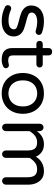

<svg xmlns="http://www.w3.org/2000/svg" viewBox="830 -1480 660 2361"><g transform="rotate(90 1160.5 -299.0)"><path d="M59.6 -33.2Q43 -44.9 43 -66.4Q43 -82 54.2 -94.2Q65.4 -106.4 82 -106.4Q91.8 -106.4 99.6 -102.5Q132.8 -87.9 164.1 -80.6Q195.3 -73.2 232.4 -73.2Q339.8 -73.2 339.8 -141.6Q339.8 -163.1 316.4 -174.8Q292 -186.5 234.4 -201.2Q177.7 -213.9 139.6 -229.5Q97.7 -245.1 72.3 -276.4Q46.9 -307.6 46.9 -353.5Q46.9 -422.9 97.7 -465.8Q148.4 -508.8 238.3 -508.8Q316.4 -508.8 379.9 -484.4Q393.6 -480.5 401.4 -469.7Q409.2 -459 409.2 -446.3Q409.2 -430.7 397.5 -418.5Q385.7 -406.2 369.1 -406.2L356.4 -408.2Q297.9 -425.8 245.1 -425.8Q194.3 -425.8 164.1 -407.2Q133.8 -388.7 133.8 -358.4Q133.8 -330.1 160.2 -316.4Q188.5 -303.7 245.1 -290Q297.9 -276.4 338.9 -261.7Q378.9 -246.1 403.3 -214.4Q427.7 -182.6 427.7 -134.8Q427.7 -71.3 377 -30.3Q326.2 10.7 238.3 10.7Q141.6 10.7 59.6 -33.2Z M818.4 -42Q818.4 -19.5 794.9 -6.8Q756.8 10.7 713.9 10.7Q570.3 10.7 570.3 -119.1V-416H521.5Q502.9 -416 492.7 -426.3Q482.4 -436.5 482.4 -455.1Q482.4 -473.6 492.7 -483.9Q502.9 -494.1 521.5 -494.1H570.3V-563.5Q570.3 -585.9 582.5 -597.7Q594.7 -609.4 616.2 -609.4Q637.7 -609.4 649.4 -597.2Q661.1 -585 661.1 -563.5V-494.1H770.5Q787.1 -494.1 798.3 -482.9Q809.6 -471.7 809.6 -455.1Q809.6 -439.5 798.3 -427.7Q787.1 -416 770.5 -416H661.1V-127Q661.1 -92.8 676.8 -81.1Q692.4 -69.3 723.6 -69.3Q744.1 -69.3 762.7 -75.2Q764.6 -75.2 765.6 -76.2Q775.4 -78.1 782.2 -78.1Q796.9 -78.1 807.6 -67.4Q818.4 -56.6 818.4 -42Z M996.1 -21.5Q939.5 -54.7 908.2 -114.3Q877 -173.8 877 -249Q877 -325.2 908.2 -384.8Q939.5 -444.3 996.6 -476.6Q1053.7 -508.8 1127.9 -508.8Q1202.1 -508.8 1258.8 -476.6Q1316.4 -443.4 1347.7 -384.3Q1378.9 -325.2 1378.9 -249Q1378.9 -172.9 1347.7 -114.3Q1315.4 -53.7 1258.3 -21.5Q1201.2 10.7 1127.9 10.7Q1052.7 10.7 996.1 -21.5ZM1205.1 -90.8Q1243.2 -110.4 1265.6 -150.9Q1288.1 -191.4 1288.1 -250Q1288.1 -311.5 1264.6 -349.6Q1243.2 -386.7 1207.5 -406.2Q1171.9 -425.8 1127.9 -425.8Q1087.9 -425.8 1050.8 -408.2Q1012.7 -388.7 990.2 -348.6Q967.8 -308.6 967.8 -250Q967.8 -187.5 991.2 -149.4Q1012.7 -111.3 1048.3 -91.8Q1084 -72.3 1127.9 -72.3Q1168 -72.3 1205.1 -90.8Z M2250 -320.3V-39.1Q2250 -20.5 2236.3 -7.3Q2222.7 5.9 2204.1 5.9Q2185.5 5.9 2172.4 -7.3Q2159.2 -20.5 2159.2 -39.1V-302.7Q2159.2 -368.2 2136.2 -396.5Q2113.3 -424.8 2060.5 -424.8Q2013.7 -424.8 1981.4 -400.9Q1949.2 -377 1920.9 -332V-39.1Q1920.9 -20.5 1907.2 -7.3Q1893.6 5.9 1875 5.9Q1856.4 5.9 1843.3 -7.3Q1830.1 -20.5 1830.1 -39.1V-302.7Q1830.1 -368.2 1807.1 -396.5Q1784.2 -424.8 1731.4 -424.8Q1684.6 -424.8 1652.3 -400.9Q1620.1 -377 1591.8 -332V-39.1Q1591.8 -20.5 1578.1 -7.3Q1564.5 5.9 1545.9 5.9Q1527.3 5.9 1514.2 -7.3Q1501 -20.5 1501 -39.1V-458Q1501 -476.6 1514.2 -490.2Q1527.3 -503.9 1545.9 -503.9Q1564.5 -503.9 1578.1 -490.2Q1591.8 -476.6 1591.8 -458V-421.9Q1622.1 -462.9 1661.1 -485.8Q1700.2 -508.8 1756.8 -508.8Q1809.6 -508.8 1849.1 -481Q1888.7 -453.1 1906.2 -409.2Q1966.8 -508.8 2085.9 -508.8Q2142.6 -508.8 2178.7 -481.4Q2213.9 -455.1 2231.9 -412.1Q2250 -369.1 2250 -320.3Z"/></g></svg>

Font: FakePearl
Style: Regular
Weight: 400
Version: Version 1.2